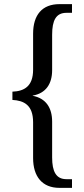

<svg xmlns="http://www.w3.org/2000/svg" viewBox="-20 -780 407 928"><path d="M267 128H328V86H301C251 86 232 49 232 -19V-192C232 -259 202 -305 138 -317V-318C202 -329 232 -375 232 -441V-612C232 -682 251 -718 301 -718H328V-760H267C184 -760 140 -708 140 -617V-443C140 -362 96 -339 40 -337V-297C96 -294 140 -272 140 -189V-16C140 73 184 128 267 128Z"/></svg>

Font: Noto Serif Lao Cond
Style: Regular
Weight: 400
Width: 3
Designer: Monotype Design Team
Foundry: Monotype Imaging Inc.
Version: Version 2.004